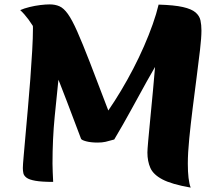

<svg xmlns="http://www.w3.org/2000/svg" viewBox="-20 -823 1008 874"><path d="M425 -174Q394 -174 373 -179.5Q352 -185 349 -191Q318 -272 285 -360Q252 -448 217 -530Q182 -612 146 -677Q110 -742 72 -777Q90 -785 114.5 -791Q139 -797 163.5 -800Q188 -803 206 -803Q231 -803 250.5 -794.5Q270 -786 289 -759.5Q308 -733 331.5 -680Q355 -627 389 -539.5Q423 -452 473 -320Q502 -362 531 -410.5Q560 -459 586.5 -510Q613 -561 635.5 -612.5Q658 -664 675 -712Q692 -760 702 -802Q747 -777 764.5 -753Q782 -729 780 -703.5Q778 -678 763 -649Q748 -620 726 -585Q684 -517 648 -452Q612 -387 576.5 -322Q541 -257 500 -188Q476 -181 460.5 -177.5Q445 -174 425 -174ZM222 5Q170 5 141.5 0Q113 -5 101 -14Q89 -23 86.5 -34Q84 -45 84 -58Q84 -71 87.5 -110Q91 -149 96 -206.5Q101 -264 107 -330Q113 -396 118 -463.5Q123 -531 126.5 -591.5Q130 -652 130 -695Q130 -721 126.5 -738.5Q123 -756 117 -766Q182 -756 212 -740Q242 -724 250 -703.5Q258 -683 258 -657Q258 -576 248.5 -485Q239 -394 229 -292.5Q219 -191 219 -78Q219 -60 220 -39.5Q221 -19 222 5ZM848 31Q762 16 720 -6Q678 -28 664.5 -58.5Q651 -89 651 -129Q651 -140 654.5 -180.5Q658 -221 664 -281.5Q670 -342 676.5 -412.5Q683 -483 689 -555Q695 -627 698.5 -691.5Q702 -756 702 -802Q773 -800 812.5 -791Q852 -782 870 -766.5Q888 -751 892.5 -730.5Q897 -710 897 -684Q897 -652 890.5 -596Q884 -540 875 -471Q866 -402 857 -330Q848 -258 841.5 -192.5Q835 -127 835 -78Q835 -3 848 31Z"/></svg>

Font: Merienda Black
Style: Regular
Weight: 900
Designer: Eduardo Rodriguez Tunni
Foundry: Eduardo Rodriguez Tunni
Version: Version 2.001